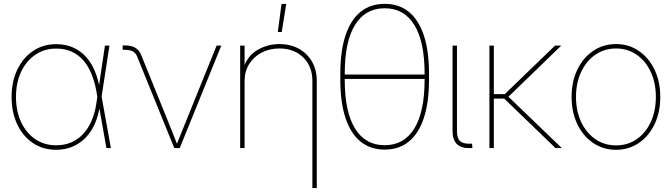

<svg xmlns="http://www.w3.org/2000/svg" viewBox="-20 -755 3426 979"><path d="M266.1 8.8Q198.7 8.8 147.5 -25.9Q96.2 -60.5 67.6 -121.6Q39.1 -182.6 39.1 -260.7Q39.1 -338.9 68.1 -399.7Q97.2 -460.4 148.4 -495.1Q199.7 -529.8 266.1 -529.8Q314.5 -529.8 352.5 -512.9Q390.6 -496.1 418.5 -465.1Q446.3 -434.1 463.9 -391.8Q481.4 -349.6 489.3 -297.9H495.1L497.6 -265.6L545.4 0H522.5L471.2 -291Q462.4 -339.8 445.8 -379.6Q429.2 -419.4 404.1 -448Q378.9 -476.6 344.7 -491.9Q310.5 -507.3 266.1 -507.3Q206.5 -507.3 160.2 -475.8Q113.8 -444.3 87.6 -388.7Q61.5 -333 61.5 -260.7Q61.5 -188.5 87.6 -132.6Q113.8 -76.7 159.9 -45.4Q206.1 -14.2 266.1 -14.2Q309.1 -14.2 343.5 -29.1Q377.9 -43.9 404.1 -72Q430.2 -100.1 447 -139.4Q463.9 -178.7 471.2 -226.6L515.1 -522.5H538.1L497.6 -259.8L495.6 -220.7H489.7Q482.9 -169.4 465.1 -127.4Q447.3 -85.4 418.5 -54.9Q389.6 -24.4 351.3 -7.8Q313 8.8 266.1 8.8Z M868.7 0 678.2 -469.2Q670.9 -486.3 655.8 -493.7Q640.6 -501 617.2 -501H605.5V-523.4H617.2Q649.4 -523.4 669.7 -511.5Q689.9 -499.5 699.7 -475.1L825.7 -164.1Q840.8 -127.4 855.5 -89.6Q870.1 -51.8 885.3 -14.6H879.4Q894.5 -51.8 909.4 -89.4Q924.3 -127 939.5 -164.1L1084.5 -522.5H1108.4L896.5 0Z M1227.1 -342.8V0H1204.6V-522.5H1227.1V-405.3H1221.2Q1238.8 -467.8 1290.8 -499Q1342.8 -530.3 1404.8 -530.3Q1460.9 -530.3 1503.7 -506.6Q1546.4 -482.9 1570.8 -440.9Q1595.2 -398.9 1595.2 -342.8V204.1H1572.8V-342.8Q1572.8 -417 1525.9 -462.4Q1479 -507.8 1404.8 -507.8Q1354 -507.8 1313.7 -486.6Q1273.4 -465.3 1250.2 -428Q1227.1 -390.6 1227.1 -342.8ZM1396.5 -591.8 1415.5 -734.9H1439.5L1416.5 -591.8Z M1941.4 7.8Q1869.1 7.8 1818.6 -33Q1768.1 -73.7 1741.7 -153.3Q1715.3 -232.9 1715.3 -348.1V-379.4Q1715.3 -495.1 1741.7 -574.5Q1768.1 -653.8 1818.6 -694.6Q1869.1 -735.4 1941.4 -735.4Q2014.2 -735.4 2064.5 -694.6Q2114.7 -653.8 2141.1 -574.5Q2167.5 -495.1 2167.5 -379.4V-348.1Q2167.5 -232.9 2141.1 -153.3Q2114.7 -73.7 2064.5 -33Q2014.2 7.8 1941.4 7.8ZM1941.4 -14.6Q2040 -14.6 2092.5 -99.6Q2145 -184.6 2145 -348.1V-379.4Q2145 -543 2092.5 -627.9Q2040 -712.9 1941.4 -712.9Q1842.8 -712.9 1790.3 -627.9Q1737.8 -543 1737.8 -379.4V-348.1Q1737.8 -184.6 1790.3 -99.6Q1842.8 -14.6 1941.4 -14.6ZM1726.1 -352.5V-375H2156.7V-352.5Z M2378.9 0Q2335 2.4 2311.3 -18.8Q2287.6 -40 2287.6 -85.9V-522.5H2310.1V-85.9Q2310.1 -48.8 2326.9 -34.7Q2343.8 -20.5 2378.9 -22.5Q2381.3 -22.5 2383.1 -22.5Q2384.8 -22.5 2387.2 -22.5L2388.7 -0.5Q2386.2 0 2383.8 0Q2381.3 0 2378.9 0Z M2498 -522.5V0H2475.6V-522.5ZM2841.8 -522.5 2563 -252.4H2483.4V-274.9H2553.7L2810.1 -522.5ZM2812.5 0 2539.1 -263.7 2565.4 -268.6 2844.7 0Z M3121.1 8.8Q3055.2 8.8 3003.9 -26.4Q2952.6 -61.5 2923.6 -122.3Q2894.5 -183.1 2894.5 -260.7Q2894.5 -338.9 2923.6 -399.4Q2952.6 -460 3003.9 -495.1Q3055.2 -530.3 3121.1 -530.3Q3187 -530.3 3237.8 -495.1Q3288.6 -460 3317.6 -399.4Q3346.7 -338.9 3346.7 -260.7Q3346.7 -183.1 3317.9 -122.3Q3289.1 -61.5 3238 -26.4Q3187 8.8 3121.1 8.8ZM3121.1 -13.7Q3180.7 -13.7 3226.6 -45.4Q3272.5 -77.1 3298.3 -133.1Q3324.2 -189 3324.2 -260.7Q3324.2 -332.5 3298.1 -388.4Q3272 -444.3 3226.1 -476.1Q3180.2 -507.8 3121.1 -507.8Q3062 -507.8 3015.9 -476.1Q2969.7 -444.3 2943.4 -388.4Q2917 -332.5 2917 -260.7Q2917 -189 2943.4 -133.1Q2969.7 -77.1 3015.9 -45.4Q3062 -13.7 3121.1 -13.7Z"/></svg>

Font: Inter 28pt Thin
Style: Regular
Weight: 250
Designer: Rasmus Andersson
Foundry: rsms
Version: Version 4.001;git-66647c0bb